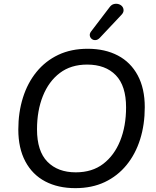

<svg xmlns="http://www.w3.org/2000/svg" viewBox="-20 -967 811 996"><path d="M371 9Q281 9 214.5 -26Q148 -61 111.5 -129.5Q75 -198 75 -295Q75 -384 99 -460.5Q123 -537 169.5 -594Q216 -651 282.5 -682.5Q349 -714 435 -714Q525 -714 591.5 -679Q658 -644 694.5 -576Q731 -508 731 -411Q731 -321 707 -244.5Q683 -168 636.5 -111Q590 -54 523.5 -22.5Q457 9 371 9ZM373 -73Q458 -73 515.5 -117Q573 -161 603.5 -237Q634 -313 634 -410Q634 -522 580.5 -577Q527 -632 432 -632Q348 -632 290.5 -588.5Q233 -545 202.5 -469Q172 -393 172 -296Q172 -183 226 -128Q280 -73 373 -73ZM497 -770Q487 -760 476 -759Q465 -758 456.5 -764.5Q448 -771 446 -781.5Q444 -792 452 -803L548 -929Q558 -943 571 -946Q584 -949 595.5 -945.5Q607 -942 614 -933.5Q621 -925 621 -913Q621 -901 609 -889Z"/></svg>

Font: Nunito Medium
Style: Italic
Weight: 500
Designer: Vernon Adams
Foundry: Vernon Adams
Version: Version 3.601